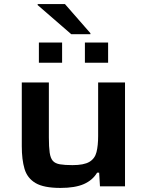

<svg xmlns="http://www.w3.org/2000/svg" viewBox="-20 -915 721 943"><path d="M277 8Q195 8 154.5 -16Q114 -40 100.5 -85.5Q87 -131 87 -197V-510H220V-240Q220 -193 224 -165.5Q228 -138 239.5 -125Q251 -112 274.5 -108Q298 -104 336 -104Q392 -104 419 -120Q446 -136 454 -168Q462 -200 462 -247V-510H594V0H471L467 -67H457Q435 -30 392 -11Q349 8 277 8ZM171 -607V-706H285V-607ZM397 -607V-706H511V-607ZM330 -747 165 -890V-895H299L424 -752V-747Z"/></svg>

Font: Saira Expanded SemiBold
Style: Regular
Weight: 600
Width: 7
Designer: Hector Gatti with collaboration of the Omnibus-Type team
Foundry: Omnibus-Type
Version: Version 1.100; ttfautohint (v1.8.3)